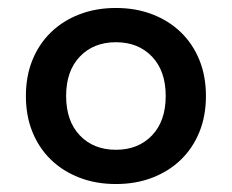

<svg xmlns="http://www.w3.org/2000/svg" viewBox="-20 -694 582 482"><path d="M271 -232Q221 -232 179.5 -248Q138 -264 108 -293Q78 -322 61.5 -362.5Q45 -403 45 -453Q45 -503 61.5 -543.5Q78 -584 108 -613Q138 -642 179.5 -658Q221 -674 271 -674Q321 -674 362.5 -658Q404 -642 434 -613Q464 -584 480.5 -543.5Q497 -503 497 -453Q497 -403 480.5 -362.5Q464 -322 434 -293Q404 -264 362.5 -248Q321 -232 271 -232ZM271 -318Q327 -318 361.5 -354Q396 -390 396 -453Q396 -516 361.5 -552Q327 -588 271 -588Q215 -588 180.5 -552Q146 -516 146 -453Q146 -390 180.5 -354Q215 -318 271 -318Z"/></svg>

Font: Gantari SemiBold
Style: Regular
Weight: 600
Designer: Anugrah Pasau
Foundry: Lafontype
Version: Version 1.000; ttfautohint (v1.8.4)